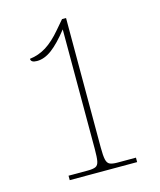

<svg xmlns="http://www.w3.org/2000/svg" viewBox="-109 -796 727 875"><g transform="rotate(-15 255.0 -359.0)"><path d="M111 0V-21H202Q227 -21 239 -26.5Q251 -32 254.5 -50.5Q258 -69 258 -107V-672Q214 -616 178.5 -589.5Q143 -563 108 -563Q79 -563 79 -581Q121 -586 157 -608.5Q193 -631 231 -676L267 -718H286V-107Q286 -69 290 -50.5Q294 -32 306 -26.5Q318 -21 342 -21H429V0Z"/></g></svg>

Font: Noto Serif Bengali SemiCondensed Thin
Style: Regular
Weight: 100
Width: 4
Designer: Juan Bruce, Universal Thirst, Indian Type Foundry and the Monotype Design Team.
Foundry: Monotype Imaging Inc.
Version: Version 2.003; ttfautohint (v1.8.4.7-5d5b)